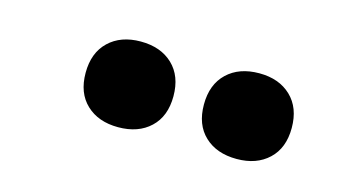

<svg xmlns="http://www.w3.org/2000/svg" viewBox="-36 -880 611 341"><g transform="rotate(15 270.0 -709.0)"><path d="M409 -631Q372 -631 350 -651.8Q328 -672.5 328 -709.5Q328 -746.5 350 -767.5Q372 -788.5 409 -788.5Q445.5 -788.5 467.5 -767.5Q489.5 -746.5 489.5 -709.5Q489.5 -672.5 467.5 -651.8Q445.5 -631 409 -631ZM191 -631Q154.5 -631 132.5 -651.8Q110.5 -672.5 110.5 -709.5Q110.5 -746.5 132.5 -767.5Q154.5 -788.5 191 -788.5Q228 -788.5 250 -767.5Q272 -746.5 272 -709.5Q272 -672.5 250 -651.8Q228 -631 191 -631Z"/></g></svg>

Font: Encode Sans Condensed Condensed
Style: Bold
Weight: 700
Width: 3
Designer: Multiple Designers
Foundry: Impallari Type
Version: Version 3.000; ttfautohint (v1.8.3) -l 8 -r 50 -G 200 -x 14 